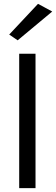

<svg xmlns="http://www.w3.org/2000/svg" viewBox="-20 -980 292 1000"><path d="M252 -920 72 -770 28 -800 178 -960ZM80 -700H165V0H80Z"/></svg>

Font: Jost
Style: Regular
Weight: 400
Version: Version 3.500